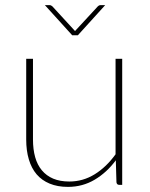

<svg xmlns="http://www.w3.org/2000/svg" viewBox="-20 -723 585 751"><path d="M458 -493V0H446Q437 0 435.5 -10L433 -96Q398 -48.5 350.5 -20.2Q303 8 246 8Q205 8 174.2 -4.8Q143.5 -17.5 123.2 -41.2Q103 -65 92.8 -99.5Q82.5 -134 82.5 -177.5V-493H109V-177.5Q109 -139 117.5 -108.5Q126 -78 143.8 -56.8Q161.5 -35.5 188.2 -24.2Q215 -13 251 -13Q304.5 -13 350.2 -41.2Q396 -69.5 432 -119.5V-493ZM391.5 -703 284.5 -585H262.5L155.5 -703H174.5Q177 -703 179.8 -701.5Q182.5 -700 184.5 -698.5L269.5 -606Q272.5 -603 273.5 -601.5Q274.5 -602.5 275.5 -603.8Q276.5 -605 277.5 -606L363 -698.5Q367.5 -703 373 -703Z"/></svg>

Font: Lato ExtraLight
Style: Regular
Weight: 275
Designer: Lukasz Dziedzic with Adam Twardoch and Botio Nikoltchev
Foundry: tyPoland Lukasz Dziedzic
Version: Version 2.015; 2015-08-06; http://www.latofonts.com/